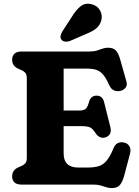

<svg xmlns="http://www.w3.org/2000/svg" viewBox="-20 -971 730 1010"><path d="M223.8 -389.4H395.2Q424 -389.4 433.2 -400.7Q442.5 -412.1 448.7 -436.7Q453.2 -452.1 463.1 -459.9Q473.1 -467.7 486.5 -467.9Q519.3 -468.4 527.7 -433.6L560.2 -303.8Q565.8 -281.4 559 -267.8Q552.2 -254.2 534.7 -248.3Q520.4 -243.6 507.1 -249Q493.9 -254.4 484 -269Q473.9 -284.3 465.1 -292.8Q456.4 -301.2 443 -304.4Q429.7 -307.6 405.6 -307.6H223.8ZM43.8 -656.8Q43.8 -676.8 55.9 -688.4Q68 -700 93.2 -700H449.8Q472.9 -700 489.1 -705Q505.3 -710 519.1 -715Q533 -720 548.2 -720Q576 -720 589.6 -705.3Q603.2 -690.5 612.4 -657.8L645.4 -540.9Q650.7 -522.3 639.9 -509Q629.2 -495.6 610 -492.2Q594.5 -489.6 579.3 -495.8Q564.2 -501.9 554.2 -524.1Q541.2 -553.7 528.3 -571Q515.5 -588.2 501.3 -596.6Q487.2 -605 470.8 -607.6Q454.5 -610.2 434.2 -610.2H314.8V-163.8Q314.8 -126.9 334.1 -108.3Q353.4 -89.8 390.3 -89.8H443.5Q475.8 -89.8 498.9 -96.8Q522.1 -103.9 540.5 -125.5Q559 -147.2 576.7 -190.2Q584.5 -210.4 599 -217.8Q613.6 -225.2 631.8 -221.4Q652.1 -217.3 661.1 -201.1Q670.1 -184.9 663.7 -161.6L632.4 -43.8Q623.3 -11.9 609.6 3.3Q596 18.4 568.2 18.4Q553.1 18.4 539.4 13.8Q525.7 9.2 509.6 4.6Q493.6 0 470.6 0H93.2Q68 0 55.9 -11.6Q43.8 -23.2 43.8 -43.2Q43.8 -74.8 74 -89.6L92 -97.4Q105.1 -103 113.1 -112Q121 -121.1 121 -140.6V-559.4Q121 -578.9 113.1 -588Q105.1 -597.1 92 -602.6L74 -610.4Q43.8 -625.2 43.8 -656.8ZM356.4 -880.2Q378.4 -917.3 403.4 -937.5Q428.3 -957.7 463.5 -948.4Q493.7 -940.1 506.8 -915Q520 -890 512.9 -863.9Q505.9 -838.4 487 -822.2Q468.1 -806 431.3 -791.7L347.6 -755.3Q335.9 -750.6 323.2 -752Q310.6 -753.5 303.3 -762Q296 -771.8 298.7 -782.9Q301.5 -794.1 308 -805.9Z"/></svg>

Font: Fraunces SuperSoft
Style: Regular
Weight: 900
Version: Version 1.000;[b76b70a41]